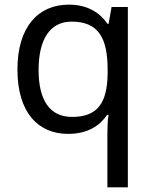

<svg xmlns="http://www.w3.org/2000/svg" viewBox="-20 -566 655 826"><path d="M442 240H530V-536H460L447 -463H443C411 -509 360 -546 276 -546C145 -546 55 -451 55 -267C55 -83 143 10 273 10C358 10 410 -26 441 -72H447C443 -49 442 -13 442 11ZM290 -63C192 -63 146 -138 146 -265C146 -392 192 -473 288 -473C404 -473 443 -402 443 -266V-248C441 -123 400 -63 290 -63Z"/></svg>

Font: Noto Sans Math
Style: Regular
Weight: 400
Designer: Monotype Design Team, Delve Withrington, Jeff Kellem
Foundry: Monotype Imaging Inc., Delve Fonts LLC
Version: Version 3.000